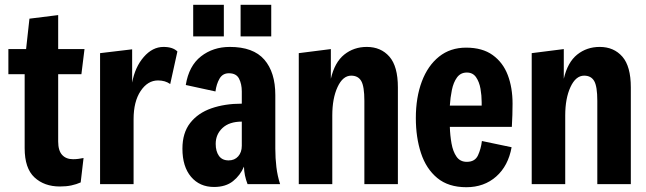

<svg xmlns="http://www.w3.org/2000/svg" viewBox="-20 -769 2700 802"><path d="M230 10Q165 10 124 -28Q83 -66 83 -150V-459H15V-564H89L103 -691L223 -706V-564H333L320 -459H223V-178Q223 -140 239.5 -122Q256 -104 285 -104Q298 -104 308 -105.5Q318 -107 329 -109L317 -7Q299 1 278 5.5Q257 10 230 10Z M398 0V-547L532 -563V-424Q544 -489 580.5 -531Q617 -573 663 -573Q702 -573 721 -554L691 -418Q670 -433 640 -433Q597 -433 567.5 -389Q538 -345 538 -271V0Z M874 12Q814 12 778 -30.5Q742 -73 742 -148Q742 -214 774.5 -255.5Q807 -297 863 -316.5Q919 -336 990 -336V-387Q990 -418 978.5 -440.5Q967 -463 936 -463Q910 -463 897 -440.5Q884 -418 880 -387L756 -414Q769 -494 819.5 -533.5Q870 -573 940 -573Q1038 -573 1084 -520Q1130 -467 1130 -372V-148Q1130 -108 1134.5 -71Q1139 -34 1150 0H1014Q1000 -36 999 -73Q984 -37 953.5 -12.5Q923 12 874 12ZM881 -168Q881 -137 894.5 -118Q908 -99 935 -99Q960 -99 975 -116Q990 -133 990 -160V-261Q938 -261 909.5 -234.5Q881 -208 881 -168ZM985 -617V-749H1113V-617ZM787 -617V-749H915V-617Z M1228 0V-547L1362 -564V-440Q1378 -509 1418 -541Q1458 -573 1512 -573Q1571 -573 1606.5 -532.5Q1642 -492 1642 -404V0H1502V-348Q1502 -408 1489 -430.5Q1476 -453 1447 -453Q1412 -453 1390 -405.5Q1368 -358 1368 -287V0Z M1928 13Q1853 13 1806.5 -25.5Q1760 -64 1738.5 -129.5Q1717 -195 1717 -276Q1717 -362 1742 -428.5Q1767 -495 1814 -532.5Q1861 -570 1927 -570Q1995 -570 2038 -539Q2081 -508 2101 -455.5Q2121 -403 2121 -336Q2121 -290 2118 -239H1859Q1860 -204 1866 -170Q1872 -136 1887 -114.5Q1902 -93 1930 -93Q1964 -93 1976.5 -120Q1989 -147 1993 -180L2117 -154Q2103 -76 2052.5 -31.5Q2002 13 1928 13ZM1859 -328H1992V-342Q1992 -370 1987 -398.5Q1982 -427 1968.5 -446.5Q1955 -466 1930 -466Q1904 -466 1889 -445.5Q1874 -425 1867.5 -393Q1861 -361 1859 -328Z M2201 0V-547L2335 -564V-440Q2351 -509 2391 -541Q2431 -573 2485 -573Q2544 -573 2579.5 -532.5Q2615 -492 2615 -404V0H2475V-348Q2475 -408 2462 -430.5Q2449 -453 2420 -453Q2385 -453 2363 -405.5Q2341 -358 2341 -287V0Z"/></svg>

Font: Freeman
Style: Regular
Weight: 400
Designer: Vernon Adams, Aoife Mooney, Rodrigo Fuenzalida
Foundry: Rodrigo Fuenzalida
Version: Version 1.000; ttfautohint (v1.8.4.7-5d5b)